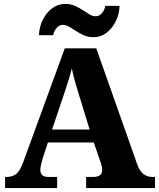

<svg xmlns="http://www.w3.org/2000/svg" viewBox="-20 -961 812 981"><path d="M6 0V-57H15Q41 -57 60.5 -70.5Q80 -84 97 -128L311 -714H472L679 -127Q692 -88 712 -72.5Q732 -57 758 -57H772V0H420V-57H460Q475 -57 488.5 -64.5Q502 -72 502 -92Q502 -105 498.5 -118Q495 -131 492 -138L459 -233H225L199 -155Q196 -143 191 -124.5Q186 -106 186 -93Q186 -57 226 -57H272V0ZM246 -299H438L383 -478Q374 -507 364 -542Q354 -577 347 -611Q339 -579 328 -544.5Q317 -510 307 -480ZM458 -771Q431 -771 409 -780.5Q387 -790 368.5 -802.5Q350 -815 333.5 -824.5Q317 -834 301 -834Q282 -834 268.5 -817.5Q255 -801 252 -781H179Q181 -826 199.5 -862Q218 -898 247.5 -919.5Q277 -941 313 -941Q340 -941 362 -931.5Q384 -922 402.5 -909.5Q421 -897 437 -887.5Q453 -878 469 -878Q488 -878 501.5 -894.5Q515 -911 518 -931H591Q589 -886 570.5 -850Q552 -814 523 -792.5Q494 -771 458 -771Z"/></svg>

Font: Noto Serif Tamil ExtraBold
Style: Regular
Weight: 800
Designer: Indian Type Foundry, Tom Grace, and the Monotype Design Team
Foundry: Monotype Imaging Inc.
Version: Version 2.004; ttfautohint (v1.8.4.7-5d5b)